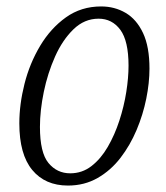

<svg xmlns="http://www.w3.org/2000/svg" viewBox="-20 -566 515 596"><path d="M191 10Q120 10 80 -38.5Q40 -87 40 -183Q40 -242 56 -305.5Q72 -369 104.5 -423.5Q137 -478 184.5 -512Q232 -546 294 -546Q336 -546 370 -526Q404 -506 424 -463.5Q444 -421 444 -353Q444 -309 434 -259.5Q424 -210 404 -162.5Q384 -115 354 -76Q324 -37 283 -13.5Q242 10 191 10ZM198 -28Q235 -28 264 -50.5Q293 -73 314.5 -110Q336 -147 350.5 -191.5Q365 -236 372 -280.5Q379 -325 379 -362Q379 -439 353.5 -473.5Q328 -508 286 -508Q242 -508 208 -475Q174 -442 151 -390.5Q128 -339 116 -281Q104 -223 104 -172Q104 -92 130.5 -60Q157 -28 198 -28Z"/></svg>

Font: Noto Serif Condensed Light
Style: Italic
Weight: 300
Width: 3
Italic angle: -12°
Designer: Monotype Design Team
Foundry: Monotype Imaging Inc.
Version: Version 2.014; ttfautohint (v1.8.4.7-5d5b)